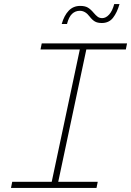

<svg xmlns="http://www.w3.org/2000/svg" viewBox="-20 -923 644 943"><path d="M34 0 40 -30H234L372 -680H179L185 -710H604L598 -680H404L266 -30H460L454 0ZM480 -810Q459 -810 446 -817.5Q433 -825 420 -842Q399 -870 372 -870Q350 -870 334 -855Q318 -840 309 -805H283Q295 -847 317.5 -870.5Q340 -894 374 -894Q397 -894 411 -886Q425 -878 440 -860Q451 -847 460 -840.5Q469 -834 482 -834Q500 -834 516 -851.5Q532 -869 541 -903H567Q555 -861 535 -835.5Q515 -810 480 -810Z"/></svg>

Font: Geist Mono Thin
Style: Italic
Weight: 100
Italic angle: -12°
Monospace: yes
Designer: Basement.studio, Andrés Briganti, Mateo Zaragoza
Foundry: Basement.studio, Vercel, Andrés Briganti, Guido Ferreyra, Mateo Zaragoza
Version: Version 1.500; ttfautohint (v1.8.4.7-5d5b)